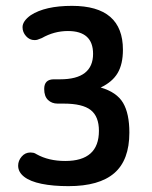

<svg xmlns="http://www.w3.org/2000/svg" viewBox="-20 -626 520 656"><path d="M324 -327Q364 -346 382 -376.5Q400 -407 400 -456Q400 -606 226 -606Q134 -606 85 -574Q57 -554 57 -533Q57 -516 69 -502.5Q81 -489 98 -489Q104 -489 108.5 -490.5Q113 -492 123 -496Q165 -520 212 -520Q298 -520 298 -442Q298 -399 270 -377Q242 -355 185 -355H164Q131 -355 131 -322Q131 -297 144 -284.5Q157 -272 177 -272H198Q262 -272 290 -250Q318 -228 318 -179Q318 -76 203 -76Q146 -76 105 -99Q99 -103 94 -104Q89 -105 84 -105Q66 -105 54 -91Q42 -77 42 -60Q42 -38 62.5 -22Q83 -6 122 2Q161 10 214 10Q319 10 370.5 -34.5Q422 -79 422 -173Q422 -238 400.5 -274.5Q379 -311 324 -327Z"/></svg>

Font: Beiruti SemiBold
Style: Regular
Weight: 600
Designer: Arlette Boutros
Foundry: Boutros
Version: Version 1.41